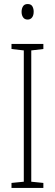

<svg xmlns="http://www.w3.org/2000/svg" viewBox="-20 -932 272 952"><path d="M195 0H37V-25L98 -31V-682L37 -689V-714H195V-689L135 -682V-31L195 -25ZM117 -912Q134 -912 140.5 -900.5Q147 -889 147 -874Q147 -856 139 -845.5Q131 -835 117 -835Q102 -835 94.5 -846Q87 -857 87 -873Q87 -889 94 -900.5Q101 -912 117 -912Z"/></svg>

Font: Noto Sans Lao Looped ExtraCondensed ExtraLight
Style: Regular
Weight: 200
Width: 2
Designer: Mark Frömberg, Ben Mitchell
Foundry: The Fontpad Ltd
Version: Version 1.002; ttfautohint (v1.8.4.7-5d5b)